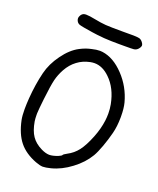

<svg xmlns="http://www.w3.org/2000/svg" viewBox="-156 -952 858 1044"><g transform="rotate(20 273.0 -430.0)"><path d="M222.7 -780.8Q194.8 -784.7 171.9 -789.1Q148.9 -793.5 144.5 -795.4Q131.8 -800.3 126.5 -813.5Q121.1 -826.2 127 -838.4Q134.8 -856.4 151.4 -858.9Q154.8 -859.4 159.7 -859.4Q177.7 -859.4 213.9 -852.1Q248 -845.2 277.8 -842.8Q307.1 -840.8 372.6 -840.8Q372.6 -840.8 412.6 -840.8Q412.6 -840.8 440.9 -840.8Q468.3 -839.8 475.1 -837.4Q482.4 -835 488.8 -828.6Q494.1 -823.2 498 -816.4Q501.5 -809.6 501.5 -805.2Q501.5 -800.8 498 -793.9Q494.1 -787.1 488.8 -781.7Q479.5 -772.5 465.8 -771Q456.1 -770 414.1 -770Q400.4 -770 382.8 -770Q334 -770 295.4 -772.5Q293.5 -772.5 291 -772.9Q286.6 -773.4 281.7 -773.9Q251 -776.4 222.7 -780.8ZM280.3 -85.9Q288.1 -89.4 293.9 -92.8Q299.3 -96.7 299.3 -98.1Q299.3 -100.1 305.7 -104.5Q311.5 -108.9 320.3 -113.3Q355.5 -131.3 379.4 -162.6Q403.3 -193.8 426.3 -251.5Q447.3 -304.2 453.6 -354Q456.1 -374.5 456.1 -394.5Q456.1 -421.9 451.2 -447.3Q434.1 -535.2 381.3 -585.9Q339.4 -627 292.5 -627Q280.8 -627 268.6 -624.5Q227.1 -616.2 196.3 -592.8Q165 -569.8 143.6 -531.2Q125.5 -498 117.2 -464.4Q108.9 -430.2 99.6 -348.6Q92.8 -288.6 91.8 -264.6Q91.8 -259.3 91.8 -253.9Q91.8 -235.4 94.2 -218.3Q103 -166.5 123.5 -136.7Q144 -106.4 184.1 -86.9Q209.5 -74.7 230 -74.2Q250.5 -74.2 280.3 -85.9ZM176.8 -11.7Q111.8 -36.6 76.2 -80.6Q40.5 -125 24.9 -200.2Q20 -224.1 20 -262.2Q20 -289.6 22.5 -325.2Q28.8 -408.2 46.4 -479.5Q60.5 -537.1 100.1 -591.3Q139.6 -646 185.5 -669.9Q202.1 -678.7 220.7 -685.5Q235.4 -690.4 251 -693.8Q276.9 -700.2 296.9 -700.2Q304.7 -700.2 311.5 -699.2Q377.4 -690.4 436.5 -627.9Q495.6 -565.9 518.1 -481.9Q526.4 -450.2 526.4 -403.8Q526.4 -403.8 526.4 -396.5Q525.9 -345.2 515.6 -305.2Q504.9 -263.2 489.7 -221.2Q474.1 -178.7 460.9 -156.2Q430.7 -105 376.5 -64.5Q322.3 -23.4 264.6 -8.8Q235.4 -1.5 219.7 -1.5Q218.8 -1.5 217.8 -1.5Q202.6 -2 176.8 -11.7Z"/></g></svg>

Font: Casuwalt
Style: Regular
Weight: 400
Designer: Walter E Stewart
Version: 0.1